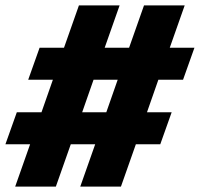

<svg xmlns="http://www.w3.org/2000/svg" viewBox="-29 -688 737 708"><path d="M27 0 82 -156H-9L33 -274H124L166 -394H75L117 -512H207L262 -668H412L357 -512H447L502 -668H652L597 -512H688L646 -394H555L513 -274H604L562 -156H472L417 0H267L322 -156H232L177 0ZM274 -274H363L405 -394H316Z"/></svg>

Font: Gantari Black
Style: Italic
Weight: 900
Italic angle: -10°
Version: Version 1.000